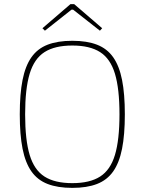

<svg xmlns="http://www.w3.org/2000/svg" viewBox="-20 -900 702 932"><path d="M331 -702Q402 -702 451 -683Q500 -664 529.5 -622Q559 -580 572.5 -512Q586 -444 586 -345Q586 -246 572.5 -178Q559 -110 529.5 -68Q500 -26 451 -7Q402 12 331 12Q260 12 211 -7Q162 -26 132.5 -68Q103 -110 89.5 -178Q76 -246 76 -345Q76 -444 89.5 -512Q103 -580 132.5 -622Q162 -664 211 -683Q260 -702 331 -702ZM331 -679Q246 -679 196 -647Q146 -615 124 -542Q102 -469 102 -345Q102 -221 124 -148Q146 -75 196 -43Q246 -11 331 -11Q416 -11 466 -43Q516 -75 538 -148Q560 -221 560 -345Q560 -469 538 -542Q516 -615 466 -647Q416 -679 331 -679ZM340 -880 476 -763 465 -751 335 -853H327L198 -751L186 -763L322 -880Z"/></svg>

Font: Exo 2 Thin
Style: Regular
Weight: 250
Designer: Natanael Gama
Foundry: Natanael Gama
Version: Version 2.010